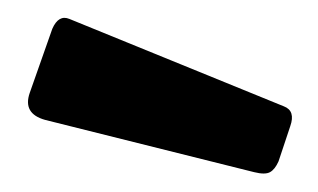

<svg xmlns="http://www.w3.org/2000/svg" viewBox="-20 -772 353 213"><path d="M38 -740Q45 -756 57 -751L295 -654Q308 -649 302 -632L289 -593Q285 -584 279.5 -581Q274 -578 262 -581L30 -639Q5 -646 13 -669Z"/></svg>

Font: Libre Franklin ExtraBold
Style: Regular
Weight: 800
Designer: Pablo Impallari, Rodrigo Fuenzalida, Nhung Nguyen
Foundry: Impallari Type
Version: Version 3.000